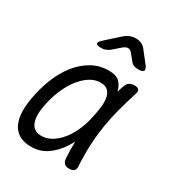

<svg xmlns="http://www.w3.org/2000/svg" viewBox="-186 -909 972 1043"><g transform="rotate(30 300.0 -387.5)"><path d="M162 10Q124 10 95.5 -3Q67 -16 49.5 -44Q32 -72 27.5 -115Q23 -158 34 -219Q46 -288 71 -350.5Q96 -413 133 -459.5Q170 -506 218 -533Q266 -560 324 -560Q372 -560 394 -536Q413 -515 420 -484Q426 -502 432 -521Q439 -543 452 -551.5Q465 -560 484 -560Q505 -560 511.5 -550.5Q518 -541 511 -521Q491 -459 475.5 -400Q460 -341 450.5 -282Q441 -223 438 -160.5Q435 -98 439 -29Q441 -9 431.5 0.5Q422 10 401.5 10Q381 10 371 0.5Q361 -9 359 -29Q355 -84 357 -134Q346 -114 333 -94Q303 -49 260.5 -19.5Q218 10 162 10ZM182 -69Q215 -69 246 -88Q277 -107 302.5 -139Q328 -171 346.5 -214.5Q365 -258 374 -306Q380 -333 384 -363.5Q388 -394 384.5 -420Q381 -446 365.5 -463.5Q350 -481 316 -481Q281 -481 248.5 -459.5Q216 -438 189 -402Q162 -366 142 -317Q122 -268 112 -212Q100 -145 117 -107Q134 -69 182 -69ZM224 -645Q196 -645 193 -655.5Q190 -666 214 -686L293 -757Q309 -771 326.5 -778Q344 -785 363 -785Q382 -785 397.5 -778Q413 -771 424 -757L479 -687Q495 -666 489.5 -655.5Q484 -645 454 -645Q439 -645 427.5 -650Q416 -655 408 -666L376 -705Q366 -718 352.5 -718Q339 -718 323 -705L277 -665Q265 -655 252 -650Q239 -645 224 -645Z"/></g></svg>

Font: Maple Mono NL Light
Style: Italic
Weight: 300
Italic angle: -10°
Monospace: yes
Designer: subframe7536
Version: Version 7.000